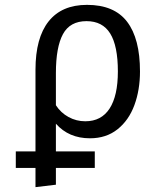

<svg xmlns="http://www.w3.org/2000/svg" viewBox="-20 -558 640 790"><path d="M210 -49V65H370V133H210V202L126 212V133H45V65H126V-271Q126 -402 180 -470Q234 -538 338 -538Q450 -538 503 -468.5Q556 -399 556 -264Q556 -188 533 -125.5Q510 -63 463.5 -26Q417 11 350 11Q263 11 210 -49ZM210 -125Q230 -94 262 -76.5Q294 -59 331 -59Q397 -59 431 -111.5Q465 -164 465 -264Q465 -369 433.5 -420Q402 -471 336 -471Q268 -471 239 -417.5Q210 -364 210 -257Z"/></svg>

Font: Fira Mono
Style: Regular
Weight: 400
Designer: Carrois Corporate & Edenspiekermann AG
Foundry: Carrois Corporate GbR & Edenspiekermann AG
Version: Version 3.206